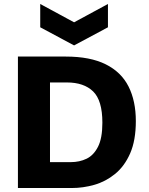

<svg xmlns="http://www.w3.org/2000/svg" viewBox="-20 -944 747 964"><path d="M70 0V-660H310Q433 -660 511 -621Q589 -582 625.5 -509.5Q662 -437 662 -336Q662 -239 633.5 -174Q605 -109 557.5 -70.5Q510 -32 453.5 -16Q397 0 341 0ZM316 -530H231V-130H336Q379 -130 414.5 -147Q450 -164 472 -207Q494 -250 494 -328Q494 -440 447.5 -485Q401 -530 316 -530ZM182 -924 352 -832 522 -924V-807L352 -716L182 -807Z"/></svg>

Font: Bricolage Grotesque 10pt ExtraBold
Style: Regular
Weight: 800
Designer: Mathieu Triay
Foundry: Atelier Triay
Version: Version 1.000; ttfautohint (v1.8.4.7-5d5b);gftools[0.9.32]